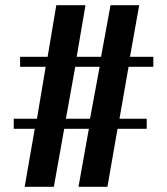

<svg xmlns="http://www.w3.org/2000/svg" viewBox="-20 -720 644 740"><path d="M75 0 114 -223.5H33V-262.5H122.5L156 -462.5H57.5V-501H163.5L197 -700H309.5L275.5 -501H369.5L406 -700H516.5L481 -501H571V-462.5H475.5L440.5 -262.5H545.5V-223.5H433L394 0H282.5L322.5 -223.5H227.5L187.5 0ZM234 -262.5H327L364 -462.5H270Z"/></svg>

Font: Imbue 10pt ExtraBold
Style: Regular
Weight: 800
Designer: Tyler Finck
Foundry: Etcetera Type Company
Version: Version 1.102; ttfautohint (v1.8.3)